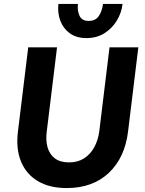

<svg xmlns="http://www.w3.org/2000/svg" viewBox="-20 -941 734 973"><path d="M318 12Q231 12 172 -23Q113 -58 86.5 -122.5Q60 -187 71 -275L123 -701H269L217 -275Q211 -230 221 -194.5Q231 -159 258 -138.5Q285 -118 330 -118Q374 -118 406 -138.5Q438 -159 457.5 -194.5Q477 -230 483 -275L535 -701H681L629 -275Q613 -142 531.5 -65Q450 12 318 12ZM418 -748Q367 -748 333.5 -772.5Q300 -797 285.5 -836.5Q271 -876 276 -921H375Q371 -887 383 -861Q395 -835 429 -835Q465 -835 481.5 -861Q498 -887 502 -921H601Q596 -876 572 -836.5Q548 -797 509 -772.5Q470 -748 418 -748Z"/></svg>

Font: Inclusive Sans
Style: Bold Italic
Weight: 700
Italic angle: -7°
Designer: Olivia King
Foundry: Olivia King
Version: Version 2.004